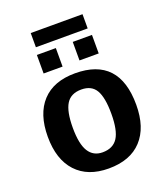

<svg xmlns="http://www.w3.org/2000/svg" viewBox="-150 -928 901 1041"><g transform="rotate(-20 300.0 -407.5)"><path d="M555.2 -264.6Q555.2 -133.3 488.8 -61.8Q422.4 9.8 297.9 9.8Q177.7 9.8 111.3 -61.8Q44.9 -133.3 44.9 -264.6Q44.9 -395.5 110.8 -466.8Q176.8 -538.1 300.8 -538.1Q555.2 -538.1 555.2 -264.6ZM411.6 -264.6Q411.6 -358.4 386.7 -401.1Q361.8 -443.8 302.7 -443.8Q242.2 -443.8 215.6 -400.9Q189 -357.9 189 -264.6Q189 -170.4 216.1 -127.2Q243.2 -84 296.4 -84Q356.9 -84 384.3 -126.7Q411.6 -169.4 411.6 -264.6ZM348.1 -595.2V-702.1H459V-595.2ZM141.1 -595.2V-702.1H250.5V-595.2ZM150.4 -825.2H449.2V-743.2H150.4Z"/></g></svg>

Font: Liberation Mono
Style: Bold
Weight: 700
Monospace: yes
Designer: Steve Matteson
Foundry: Ascender Corporation
Version: Version 2.1.5